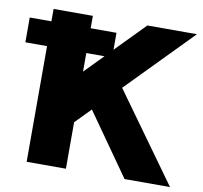

<svg xmlns="http://www.w3.org/2000/svg" viewBox="-80 -809 943 894"><g transform="rotate(10 391.5 -361.5)"><path d="M288.1 -219.7V0H102.5V-546.9H0V-664.1H102.5V-722.7H288.1V-664.1H410.2V-584L545.9 -722.7H780.3L480.5 -416.5L780.3 0H565.4L359.4 -292.5ZM288.1 -459 374 -546.9H288.1Z"/></g></svg>

Font: Giphurs Black
Style: Regular
Weight: 900
Version: Version 0.920; ttfautohint (v1.8.4.7-5d5b)